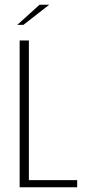

<svg xmlns="http://www.w3.org/2000/svg" viewBox="-20 -791 361 811"><path d="M63 -620H102V-30H306V0H63ZM53 -686 147 -771H188L79 -686Z"/></svg>

Font: Smooch Sans Light
Style: Regular
Weight: 300
Designer: Robert E. Leuschke
Foundry: Robert E. Leuschke
Version: Version 1.010; ttfautohint (v1.8.3)